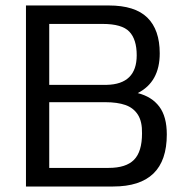

<svg xmlns="http://www.w3.org/2000/svg" viewBox="-20 -678 679 698"><path d="M391.5 0Q489 0 537.7 -47.1Q586.4 -94.2 586.4 -189.3Q586.4 -254.1 559.1 -290.4Q531.7 -326.7 480.7 -339.6Q560.7 -380.1 560.7 -483.9Q560.7 -569.9 515.6 -614Q470.6 -658.1 375.5 -658.1H74.4V0ZM159 -591H353.4Q423.3 -591 450.1 -563Q477 -534.9 477 -477Q477 -371.8 367.6 -369.5H159ZM159 -306.5H362.6Q406.7 -306.5 436.1 -296.2Q465.5 -285.8 481.4 -260.8Q497.2 -235.8 496.3 -193Q496.3 -126.4 467.1 -97Q438 -67.6 375 -67.6H159Z"/></svg>

Font: Arad
Style: Regular
Weight: 400
Designer: Mohammad Darvishi
Version: Version 1.010;September 21, 2024;FontCreator 15.0.0.2992 64-